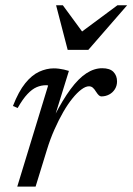

<svg xmlns="http://www.w3.org/2000/svg" viewBox="-20 -692 492 712"><path d="M158.5 -375Q156.5 -375.5 154.8 -375.8Q153 -376 151 -376Q133 -376 116 -368.8Q99 -361.5 81.8 -343.2Q64.5 -325 45.5 -291.5L28 -299Q49 -353 73.5 -383.2Q98 -413.5 125.2 -426Q152.5 -438.5 179.5 -438.5Q189.5 -438.5 198.8 -437.2Q208 -436 217.2 -434Q226.5 -432 235.5 -429L183 -259.5H180.5Q212.5 -322 241.8 -361.5Q271 -401 300 -420Q329 -439 359 -439Q387.5 -439 400.8 -425.2Q414 -411.5 414 -390Q414 -374 406 -361.2Q398 -348.5 384.8 -341.5Q371.5 -334.5 356 -334.5Q351.5 -334.5 347 -338.2Q342.5 -342 336 -352Q330 -362 324 -367Q318 -372 310 -372Q297.5 -372 281.8 -360.2Q266 -348.5 248.8 -327.2Q231.5 -306 214.5 -276.5Q197.5 -247 181.8 -211.5Q166 -176 154 -136.5L112 0H44ZM451.5 -672.5 307.5 -507H231L188 -672.5H213L289 -569H276L415.5 -672.5Z"/></svg>

Font: Newsreader 20pt
Style: Italic
Weight: 400
Italic angle: -17°
Version: Version 1.003